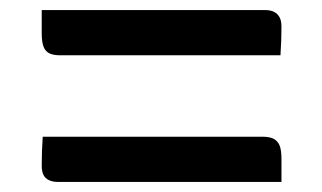

<svg xmlns="http://www.w3.org/2000/svg" viewBox="-20 -491 640 382"><path d="M63 -471H507Q518 -471 525 -467.5Q532 -464 536 -457Q540 -450 540 -438Q540 -424 539.5 -410Q539 -396 538 -381H100Q86 -381 78 -385Q70 -389 66.5 -398.5Q63 -408 63 -425Q63 -437 63 -448Q63 -459 63 -471ZM65 -219H502Q517 -219 525 -214.5Q533 -210 536.5 -201Q540 -192 540 -174Q540 -163 540 -152Q540 -141 540 -129H96Q85 -129 77.5 -132.5Q70 -136 66.5 -143Q63 -150 63 -161Q63 -176 63.5 -190Q64 -204 65 -219Z"/></svg>

Font: Rec Mono Semicasual
Style: Regular
Weight: 400
Version: Version 1.085; ttfautohint (v1.8.4.7-5d5b)